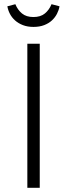

<svg xmlns="http://www.w3.org/2000/svg" viewBox="-20 -893 319 913"><path d="M169 -685V0H110V-685ZM139 -765Q111 -765 89 -773.5Q67 -782 51.5 -796Q36 -810 27 -827.5Q18 -845 15 -863L53 -873Q64 -846 84.5 -829Q105 -812 139 -812Q173 -812 193.5 -829Q214 -846 225 -873L263 -863Q260 -845 251 -827.5Q242 -810 227 -796Q212 -782 190 -773.5Q168 -765 139 -765Z"/></svg>

Font: Jldddboxgfspflltxgxzjzlszac
Style: Regular
Weight: 300
Designer: Carrois Corporate & Edenspiekermann
Foundry: Carrois Corporate GbR & Edenspiekermann AG
Version: Version 2.001